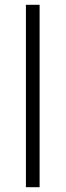

<svg xmlns="http://www.w3.org/2000/svg" viewBox="-20 -780 273 800"><path d="M145 0H88V-760H145Z"/></svg>

Font: Noto Sans Arabic Light
Style: Regular
Weight: 300
Designer: Monotype Design Team, Nadine Chahine, Nizar Qandah and Khaled Hosny
Foundry: Monotype Imaging Inc.
Version: Version 2.012; ttfautohint (v1.8.4.7-5d5b)